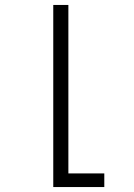

<svg xmlns="http://www.w3.org/2000/svg" viewBox="-20 -540 540 775"><path d="M195 215V-520H256V160H401V215Z"/></svg>

Font: Iosevka Fixed SS04 Light
Style: Regular
Weight: 300
Monospace: yes
Designer: Belleve Invis
Foundry: Belleve Invis
Version: Version 32.5.0